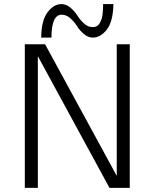

<svg xmlns="http://www.w3.org/2000/svg" viewBox="-20 -909 748 929"><path d="M100.1 0V-694.8H198.2L544.9 -58.1V-694.8H607.9V0H509.8L163.1 -637.2V0ZM179.2 -727.1Q180.2 -810.1 210.2 -849.6Q240.2 -889.2 276.9 -889.2Q300.8 -889.2 321.3 -871.6Q341.8 -854 354.5 -833.5Q367.2 -813 386.5 -795.4Q405.8 -777.8 428.2 -777.8Q440.4 -777.8 449.2 -783Q458 -788.1 463.6 -799.1Q469.2 -810.1 472.2 -818.6Q475.1 -827.1 476.6 -844Q478 -860.8 478.5 -866.5Q479 -872.1 479 -889.2H528.8Q526.9 -803.2 496.3 -765.1Q465.8 -727.1 429.2 -727.1Q406.2 -727.1 385.7 -744.6Q365.2 -762.2 352.5 -782.7Q339.8 -803.2 320.3 -820.6Q300.8 -837.9 278.8 -837.9Q229 -837.9 229 -727.1Z"/></svg>

Font: CMU Bright
Style: Roman
Weight: 500
Version: Version 0.7.0